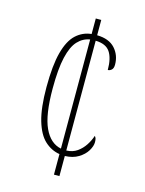

<svg xmlns="http://www.w3.org/2000/svg" viewBox="-110 -781 642 848"><g transform="rotate(15 211.5 -357.0)"><path d="M221 -94Q183 -100 153 -127.5Q123 -155 106 -212.5Q89 -270 89 -365Q89 -465 105 -524.5Q121 -584 151 -611.5Q181 -639 221 -643V-714H246V-644Q301 -643 328.5 -612.5Q356 -582 356 -539Q356 -522 348 -515Q340 -508 331 -508Q331 -562 312 -590Q293 -618 246 -619V-117Q275 -118 295.5 -132.5Q316 -147 330 -168.5Q344 -190 351 -212Q355 -208 357 -202Q359 -196 359 -185Q359 -167 346 -145.5Q333 -124 307.5 -108.5Q282 -93 246 -92V0H221ZM221 -618Q189 -613 165.5 -588Q142 -563 129.5 -509.5Q117 -456 117 -366Q117 -246 144 -187.5Q171 -129 221 -119Z"/></g></svg>

Font: Noto Serif Thai ExtraCondensed Thin
Style: Regular
Weight: 100
Width: 2
Designer: Monotype Design Team
Foundry: Monotype Imaging Inc.
Version: Version 2.001; ttfautohint (v1.8.4.7-5d5b)